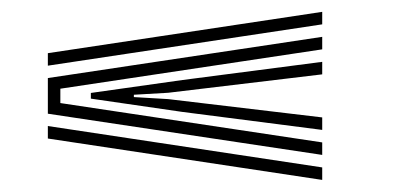

<svg xmlns="http://www.w3.org/2000/svg" viewBox="-20 -534 663 321"><path d="M518.7 -493.3 60 -424.2V-445.1L518.7 -514.2ZM518.7 -275 60 -343.9V-403.5L518.7 -472.4V-451.5L80.9 -385.7V-361.7L518.7 -295.9ZM518.7 -316.8 284.8 -346.9 131.9 -369.1V-378.6L284.8 -400.2L518.7 -430.6V-409.7L261.2 -378.9L203.8 -375.6V-371.7L261.2 -368.3L518.7 -337.7ZM518.7 -233.2 60 -302.4V-323.3L518.7 -254.1Z"/></svg>

Font: Big Shoulders Inline Text SC Thin
Style: Regular
Weight: 100
Designer: Patric King
Foundry: XO Type Co
Version: Version 2.002